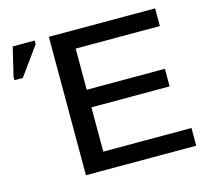

<svg xmlns="http://www.w3.org/2000/svg" viewBox="-100 -805 1007 922"><g transform="rotate(-15 403.5 -344.0)"><path d="M765.6 -87.9V0H217.3V-688H745.6V-600.1H327.1V-395.5H715.8V-308.1H327.1V-87.9ZM147 -670.4 45.4 -529.8H3.9V-545.9L37.6 -688.5H147Z"/></g></svg>

Font: Arimo Medium
Style: Regular
Weight: 500
Designer: Steve Matteson
Foundry: Monotype Imaging Inc.
Version: Version 1.33